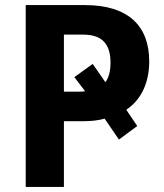

<svg xmlns="http://www.w3.org/2000/svg" viewBox="-20 -734 646 754"><path d="M566 -493C566 -631 485 -714 314 -714H81V0H231V-258H306C338 -258 366 -261 391 -268L447 -186L519 -239L476 -303C540 -346 566 -417 566 -493ZM231 -374V-598H307C380 -598 414 -562 414 -488C414 -454 407 -429 394 -411L344 -483L272 -431L314 -376C306 -374 297 -374 288 -374Z"/></svg>

Font: Noto Sans Display
Style: Bold
Weight: 700
Designer: Monotype Design Team
Foundry: Monotype Imaging Inc.
Version: Version 1.900